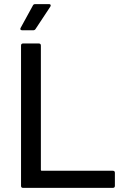

<svg xmlns="http://www.w3.org/2000/svg" viewBox="-20 -911 610 931"><path d="M526.9 0H91.8Q82 0 82 -9.8V-689.9Q82 -700.2 91.8 -700.2H168Q178.2 -700.2 178.2 -689.9V-86.9Q178.2 -83 182.1 -83H526.9Q537.1 -83 537.1 -73.2V-9.8Q537.1 0 526.9 0ZM141.1 -764.2H87.9Q82 -764.2 79.6 -767.3Q77.1 -770.5 80.1 -775.9L139.2 -883.8Q142.1 -891.1 150.9 -891.1H217.8Q223.6 -891.1 225.3 -887.5Q227.1 -883.8 224.1 -878.9L152.8 -771Q148.9 -764.2 141.1 -764.2Z"/></svg>

Font: Gruenseis Font Medium
Style: Regular
Weight: 500
Designer: Jeremy Tribby
Foundry: Tribby Type
Version: Version 1.408;Glyphs 3.1.2 (3151)